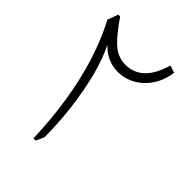

<svg xmlns="http://www.w3.org/2000/svg" viewBox="-211 -845 953 953"><g transform="rotate(45 265.5 -368.5)"><path d="M419.9 -736.8Q396 -655.8 355.5 -618.4Q314.9 -581.1 259.8 -581.1Q228 -581.1 200.4 -594Q172.9 -606.9 142.6 -639.9Q112.3 -672.9 71.3 -732.4H58.1L37.6 -676.8Q85.4 -585.4 118.7 -480Q151.9 -374.5 170.9 -254.6Q189.9 -134.8 194.8 0H210L229.5 -42.5Q229.5 -142.6 216.8 -244.9Q204.1 -347.2 180.9 -436.8Q157.7 -526.4 125.5 -587.9Q170.4 -542.5 223.9 -532.5Q277.3 -522.5 327.4 -543Q377.4 -563.5 413.1 -610.1Q448.7 -656.7 458 -724.1Z"/></g></svg>

Font: Pinar-VF-FD
Style: Regular
Weight: 300
Designer: Amin Abedi
Version: Version 3.0